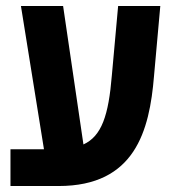

<svg xmlns="http://www.w3.org/2000/svg" viewBox="-20 -622 572 642"><path d="M15 0H176C431 0 480 -184 495 -368L516 -602H375L354 -370C343 -236 320 -167 259 -139L191 -602H50L127 -123H15Z"/></svg>

Font: Noto Sans Hebrew Condensed
Style: Bold
Weight: 700
Width: 3
Designer: Monotype Design Team
Foundry: Monotype Imaging Inc.
Version: Version 2.004